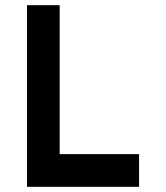

<svg xmlns="http://www.w3.org/2000/svg" viewBox="-20 -720 640 740"><path d="M210 -700V-126H516V0H84V-700Z"/></svg>

Font: Fliege Mono Thin
Style: Regular
Weight: 100
Version: Version 0.020;Glyphs 3.3 (3306)